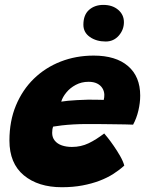

<svg xmlns="http://www.w3.org/2000/svg" viewBox="-20 -759 600 784"><path d="M487.5 -83Q468 -65 443 -49Q418 -33 386.5 -21Q355 -9 316.8 -1.8Q278.5 5.5 232.5 5.5Q136 5.5 77.2 -43.2Q18.5 -92 18.5 -185Q18.5 -264.5 45 -328.2Q71.5 -392 118.2 -437.5Q165 -483 227.5 -507.5Q290 -532 362.5 -532Q453 -532 502.8 -489.2Q552.5 -446.5 552.5 -368.5Q552.5 -339 545 -307.2Q537.5 -275.5 523.5 -250Q516 -250.5 490.2 -251Q464.5 -251.5 432.2 -251.8Q400 -252 372.5 -252.5Q345 -253 334 -252.5Q307 -252.5 280.5 -251Q254 -249.5 232.5 -247Q211 -244.5 197 -242Q193 -232 193 -216.5Q193 -197.5 203.8 -184.5Q214.5 -171.5 232.8 -165.2Q251 -159 273.5 -159Q292.5 -159 309.2 -162.8Q326 -166.5 341.8 -174Q357.5 -181.5 373.2 -191.5Q389 -201.5 405.5 -214Q408 -211.5 419.2 -197.5Q430.5 -183.5 444.5 -163.2Q458.5 -143 470.8 -121.5Q483 -100 487.5 -83ZM230 -344Q241 -346 257.2 -347.5Q273.5 -349 294.2 -350.2Q315 -351.5 339.5 -352Q353.5 -352 366.8 -351.8Q380 -351.5 389.8 -351.5Q399.5 -351.5 403.5 -351Q405 -356 405.5 -361.5Q406 -367 406 -372.5Q405.5 -387 398 -399Q390.5 -411 376.5 -418Q362.5 -425 341.5 -425Q313 -425 289.5 -412.5Q266 -400 250.8 -381.2Q235.5 -362.5 230 -344ZM402 -739Q439 -739 462.5 -719Q486 -699 486 -668.5Q486 -637.5 465 -613.5Q444 -589.5 411.5 -589.5Q373.5 -589.5 347 -608Q320.5 -626.5 320.5 -658Q320.5 -698 343.5 -718.5Q366.5 -739 402 -739Z"/></svg>

Font: Grandstander Thin ExtraBold
Style: Italic
Weight: 800
Italic angle: -15°
Version: Version 1.200